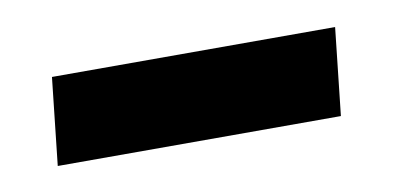

<svg xmlns="http://www.w3.org/2000/svg" viewBox="-28 -349 410 197"><g transform="rotate(-10 176.5 -250.5)"><path d="M21 -205 31 -296H326L316 -205Z"/></g></svg>

Font: Platypi Medium
Style: Regular
Weight: 500
Designer: David Sargent
Foundry: Bolt Cutter Type
Version: Version 1.200; ttfautohint (v1.8.4.7-5d5b)